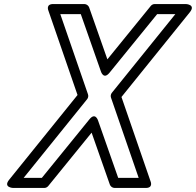

<svg xmlns="http://www.w3.org/2000/svg" viewBox="-20 -905 969 950"><path d="M529.2 -421.8 666.1 -25H564.8L465.6 -307.4C465.6 -307.4 452.8 -351.9 422.6 -314.8L187.1 -25H97.1L411.2 -414.3C416.6 -421 418.1 -430.3 415.4 -438.2L278.4 -835H379.8L478.9 -552.6C478.9 -552.6 491.7 -508.1 521.9 -545.2L757.5 -835H847.5L533.4 -445.7C528 -439 526.5 -429.7 529.2 -421.8ZM581 -425.1 919.2 -844.3C950.4 -882.9 899.8 -885 899.8 -885H745.6C738.3 -885 730.9 -881.6 726.2 -875.8L511.3 -611.4L421.1 -868.3C418.1 -876.8 408.6 -885 397.5 -885H243.3C204.7 -885 219.7 -851.8 219.7 -851.8L363.6 -434.9L25.3 -15.7C-5.8 22.9 44.8 25 44.8 25H199C206.3 25 213.6 21.6 218.4 15.8L433.3 -248.6L523.5 8.3C526.4 16.8 536 25 547 25H701.2C739.9 25 724.8 -8.2 724.8 -8.2Z"/></svg>

Font: Stormning Aesir
Style: Bold
Weight: 400
Designer: Robert Jablonski, Mew Too
Foundry: Cannot Into Space Fonts
Version: Version 0.90